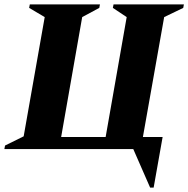

<svg xmlns="http://www.w3.org/2000/svg" viewBox="-50 -680 859 876"><path d="M558 0H-30L-27 -16L58 -58L154 -602L83 -644L86 -660H406L403 -644L325 -602L229 -55H432L528 -602L465 -644L468 -660H789L786 -644L699 -602L602 -55H692L651 176H635Z"/></svg>

Font: Spectral SC ExtraBold
Style: Italic
Weight: 800
Italic angle: -10°
Designer: Jean-Baptiste Levee
Foundry: Production Type
Version: Version 2.001